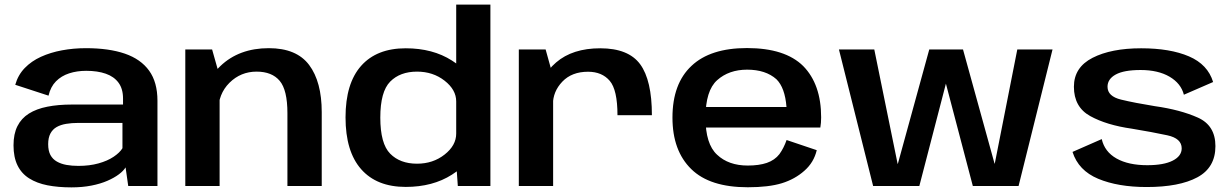

<svg xmlns="http://www.w3.org/2000/svg" viewBox="-20 -805 5332 831"><path d="M289 6Q336.5 6 375.8 -1.8Q415 -9.5 444.8 -22.5Q474.5 -35.5 494.5 -50.5Q514.5 -65.5 523.5 -80.5L535 0H661.5V-369Q661.5 -449 625.5 -499Q589.5 -549 520.5 -572.8Q451.5 -596.5 352 -596.5Q298 -596.5 248.2 -587.2Q198.5 -578 157.2 -559.2Q116 -540.5 87 -510.5Q58 -480.5 46 -438L190 -391Q199 -429.5 222.2 -453Q245.5 -476.5 279.2 -487.5Q313 -498.5 353 -498.5Q402 -498.5 437.8 -486Q473.5 -473.5 493 -447Q512.5 -420.5 512.5 -378.5V-352.5H290.5Q231.5 -352.5 184.8 -343.2Q138 -334 105.2 -313.5Q72.5 -293 55.5 -259.2Q38.5 -225.5 38.5 -176Q38.5 -124.5 55.8 -89.2Q73 -54 106.2 -33Q139.5 -12 185.5 -3Q231.5 6 289 6ZM319.5 -87Q291.5 -87 267.8 -91.2Q244 -95.5 226 -105.8Q208 -116 198.2 -134.2Q188.5 -152.5 188.5 -181Q188.5 -209 198.2 -227.2Q208 -245.5 225.2 -255.2Q242.5 -265 266.5 -269Q290.5 -273 318.5 -273H510V-163.5Q498.5 -144.5 471.8 -126.5Q445 -108.5 406.2 -97.8Q367.5 -87 319.5 -87Z M782 0H930.5V-476L898 -591H782ZM1224 0H1372.5V-319.5Q1372.5 -451 1318 -523.8Q1263.5 -596.5 1143.5 -596.5Q1014.5 -596.5 933.5 -518.8Q852.5 -441 852.5 -364.5L924.5 -322.5Q924.5 -398.5 973.2 -446.8Q1022 -495 1090.5 -495Q1157 -495 1190.5 -455.2Q1224 -415.5 1224 -315Z M1961.5 0H2102.5V-785H1954.5V-99ZM1736 4Q1853 4 1936 -49Q2019 -102 2019 -155.5L1954.5 -227Q1954.5 -175.5 1904.2 -136Q1854 -96.5 1785 -96.5Q1711.5 -96.5 1668.8 -139.8Q1626 -183 1626 -296Q1626 -408.5 1668.8 -451.8Q1711.5 -495 1785 -495Q1854 -495 1904.2 -455.8Q1954.5 -416.5 1954.5 -366L2019 -436.5Q2019 -490 1936 -543Q1853 -596 1736 -596Q1610.5 -596 1543 -520Q1475.5 -444 1475.5 -297Q1475.5 -149.5 1543 -72.8Q1610.5 4 1736 4Z M2652.5 -306.5H2801.5Q2801.5 -457.5 2750.8 -526.8Q2700 -596 2578 -596Q2458 -596 2387 -534.8Q2316 -473.5 2316 -392L2373 -352Q2373 -409 2414 -451.8Q2455 -494.5 2525 -494.5Q2585.5 -494.5 2619 -455.2Q2652.5 -416 2652.5 -306.5ZM2225.5 0H2374V-474L2341.5 -591H2225.5Z M3216.5 5.5V-88.5Q3133 -88.5 3083.5 -135.5Q3033.5 -181.5 3033.5 -295.5Q3033.5 -413 3084 -458Q3135 -503.5 3213.5 -503.5Q3294 -503.5 3340.5 -462Q3377.5 -425.5 3384 -342H3019V-253H3530.5Q3534 -272.5 3534 -297Q3534 -440 3456.5 -519Q3378 -597 3213 -597Q3054.5 -597 2973 -520Q2890.5 -443 2890.5 -296Q2890.5 -152.5 2972 -73Q3052 5.5 3216.5 5.5ZM3216.5 -88.5V5.5Q3307 5.5 3364 -12Q3420.5 -29.5 3461.5 -66Q3502.5 -102 3515 -155L3384.5 -199Q3372.5 -164.5 3353.5 -138Q3333.5 -112 3299 -100Q3265 -88.5 3216.5 -88.5Z M3759 0H3959L4074 -443L4190.5 0H4388.5L4535.5 -591H4383L4285.5 -97H4284.5L4148 -591H4002L3866 -96H3865L3764 -591H3611Z M4943 4.5Q5084 4.5 5162.2 -37.5Q5240.5 -79.5 5240.5 -172.5Q5240.5 -262 5164.5 -296Q5088.5 -330 4978.5 -345.5Q4891.5 -359.5 4832.5 -373.8Q4773.5 -388 4773.5 -429.5Q4773.5 -463 4809 -482.5Q4844.5 -502 4916.5 -502Q4992.5 -502 5042 -473Q5091.5 -444 5104 -395L5230.5 -450Q5207.5 -526 5126 -561Q5044.5 -596 4919 -596Q4789.5 -596 4708.8 -554.8Q4628 -513.5 4628 -429.5Q4628 -341.5 4698.8 -302.5Q4769.5 -263.5 4879 -248Q4969.5 -233 5032 -219.5Q5094.5 -206 5094.5 -163Q5094.5 -129.5 5055.8 -109.8Q5017 -90 4945.5 -90Q4864 -90 4812.5 -119Q4761 -148 4748.5 -203L4622 -147.5Q4647.5 -67 4733.2 -31.2Q4819 4.5 4943 4.5Z"/></svg>

Font: Anybody SemiExpanded SemiBold
Style: Regular
Weight: 600
Width: 6
Designer: Tyler Finck
Foundry: Etcetera Type Company
Version: Version 1.113;gftools[0.9.25]